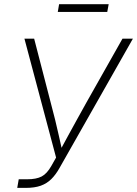

<svg xmlns="http://www.w3.org/2000/svg" viewBox="-20 -916 668 936"><path d="M64 0 71.3 -42H111.8Q157.2 -42 183.1 -55.7Q209 -69.3 230.5 -107.4L253.4 -147.9L99.1 -727.5H146.5L227.5 -414.6Q238.8 -373 248.3 -334Q257.8 -294.9 266.4 -256.6Q274.9 -218.3 283.7 -179.2L271 -178.7Q292.5 -218.3 313.2 -256.6Q334 -294.9 355.7 -334Q377.4 -373 400.4 -414.6L577.1 -727.5H627.9L270.5 -97.7Q252 -64.5 230.2 -43Q208.5 -21.5 178.7 -10.7Q148.9 0 104.5 0ZM509.8 -895.5 502.9 -857.9H261.7L268.1 -895.5Z"/></svg>

Font: Inter 20pt ExtraLight
Style: Italic
Weight: 250
Italic angle: -9.3988°
Version: Version 4.001;git-66647c0bb